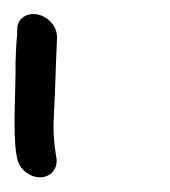

<svg xmlns="http://www.w3.org/2000/svg" viewBox="-66 -654 237 268"><path d="M12.7 -434 11.7 -440C8.9 -457.1 8 -476.3 9.4 -497.4C11.3 -529 11.8 -565.8 13.2 -591.4L13.6 -601.7C13.6 -620.7 -2.6 -632.5 -15.9 -634.2C-27.8 -635.7 -41.9 -629.2 -41.9 -613.3L-42.2 -604C-43 -597.6 -43.8 -584.8 -44.3 -567.1C-43.8 -529.2 -48.3 -470.3 -43.3 -440L-42.3 -434C-39.7 -418.4 -25.2 -406.5 -10.2 -406.5C4.8 -406.5 15.3 -418.4 12.7 -434Z"/></svg>

Font: MewTooHand
Style: BdCondLta
Weight: 400
Designer: Mew Too, Robert Jablonski
Version: Version 0.77